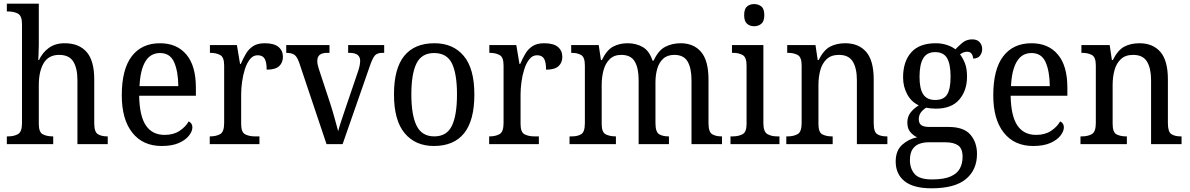

<svg xmlns="http://www.w3.org/2000/svg" viewBox="-20 -780 6439 1039"><path d="M17 0V-42H24Q55 -42 77 -54Q99 -66 99 -114V-650Q99 -695 76.5 -706.5Q54 -718 24 -718H17V-760H190V-537Q190 -511 188.5 -484Q187 -457 187 -455H191Q210 -496 244.5 -521Q279 -546 330 -546Q407 -546 448.5 -499Q490 -452 490 -350V-114Q490 -66 509.5 -54Q529 -42 560 -42H563V0H399V-346Q399 -411 376.5 -447Q354 -483 300 -483Q243 -483 216.5 -438.5Q190 -394 190 -320V-109Q190 -64 212 -53Q234 -42 265 -42H268V0Z M855 10Q753 10 696 -62Q639 -134 639 -264Q639 -405 693 -475.5Q747 -546 846 -546Q937 -546 988.5 -485Q1040 -424 1040 -306V-262H733Q735 -152 769.5 -101Q804 -50 871 -50Q919 -50 952 -72Q985 -94 1001 -123Q1009 -120 1015 -111.5Q1021 -103 1021 -90Q1021 -70 1003 -46.5Q985 -23 948.5 -6.5Q912 10 855 10ZM945 -314Q944 -395 922 -444Q900 -493 846 -493Q794 -493 766.5 -447Q739 -401 735 -314Z M1115 0V-42H1118Q1149 -42 1171 -54Q1193 -66 1193 -114V-426Q1193 -471 1171 -482.5Q1149 -494 1119 -494H1116V-536H1262L1279 -434H1283Q1296 -464 1311 -489.5Q1326 -515 1350 -530.5Q1374 -546 1413 -546Q1463 -546 1487 -526Q1511 -506 1511 -472Q1511 -441 1490.5 -422Q1470 -403 1423 -403Q1423 -444 1412 -462.5Q1401 -481 1374 -481Q1350 -481 1333 -460Q1316 -439 1305.5 -406.5Q1295 -374 1290 -337.5Q1285 -301 1285 -270V-109Q1285 -64 1307 -53Q1329 -42 1359 -42H1384V0Z M1599 -441Q1588 -473 1573 -483.5Q1558 -494 1529 -494V-536H1763V-494H1750Q1697 -494 1697 -451Q1697 -441 1699 -430.5Q1701 -420 1705 -408L1767 -220Q1779 -183 1791 -139.5Q1803 -96 1810 -70Q1815 -91 1828 -129.5Q1841 -168 1854 -207L1918 -395Q1929 -428 1929 -451Q1929 -494 1871 -494H1864V-536H2059V-494H2048Q2021 -494 2008 -479Q1995 -464 1979 -416L1834 0H1747Z M2328 10Q2228 10 2170 -59Q2112 -128 2112 -269Q2112 -409 2167.5 -477.5Q2223 -546 2331 -546Q2432 -546 2489.5 -477.5Q2547 -409 2547 -269Q2547 -128 2491.5 -59Q2436 10 2328 10ZM2330 -42Q2398 -42 2425.5 -99.5Q2453 -157 2453 -269Q2453 -381 2425.5 -437Q2398 -493 2329 -493Q2262 -493 2234 -437Q2206 -381 2206 -269Q2206 -157 2234.5 -99.5Q2263 -42 2330 -42Z M2627 0V-42H2630Q2661 -42 2683 -54Q2705 -66 2705 -114V-426Q2705 -471 2683 -482.5Q2661 -494 2631 -494H2628V-536H2774L2791 -434H2795Q2808 -464 2823 -489.5Q2838 -515 2862 -530.5Q2886 -546 2925 -546Q2975 -546 2999 -526Q3023 -506 3023 -472Q3023 -441 3002.5 -422Q2982 -403 2935 -403Q2935 -444 2924 -462.5Q2913 -481 2886 -481Q2862 -481 2845 -460Q2828 -439 2817.5 -406.5Q2807 -374 2802 -337.5Q2797 -301 2797 -270V-109Q2797 -64 2819 -53Q2841 -42 2871 -42H2896V0Z M3062 0V-42H3075Q3106 -42 3125.5 -54Q3145 -66 3145 -114V-426Q3145 -471 3124.5 -482.5Q3104 -494 3074 -494H3071V-536H3220L3232 -455H3237Q3263 -509 3297.5 -527.5Q3332 -546 3377 -546Q3422 -546 3458 -525.5Q3494 -505 3511 -452H3517Q3543 -508 3580.5 -527Q3618 -546 3663 -546Q3734 -546 3774 -499Q3814 -452 3814 -350V-114Q3814 -66 3833.5 -54Q3853 -42 3884 -42H3887V0H3722V-346Q3722 -411 3701 -447Q3680 -483 3629 -483Q3591 -483 3568.5 -462Q3546 -441 3536.5 -407.5Q3527 -374 3527 -334V-114Q3527 -66 3546.5 -54Q3566 -42 3597 -42H3600V0H3436V-346Q3436 -411 3415 -447Q3394 -483 3342 -483Q3303 -483 3279.5 -460Q3256 -437 3246 -400Q3236 -363 3236 -320V-109Q3236 -64 3258 -53Q3280 -42 3311 -42H3313V0Z M4061 -638Q4038 -638 4022.5 -651.5Q4007 -665 4007 -698Q4007 -732 4022.5 -745Q4038 -758 4061 -758Q4084 -758 4100 -745Q4116 -732 4116 -698Q4116 -665 4100 -651.5Q4084 -638 4061 -638ZM3933 0V-42H3945Q3976 -42 3998 -53.5Q4020 -65 4020 -109V-426Q4020 -470 3999 -482Q3978 -494 3947 -494H3941V-536H4111V-114Q4111 -67 4132.5 -54.5Q4154 -42 4186 -42H4198V0Z M4235 0V-42H4243Q4274 -42 4296 -54Q4318 -66 4318 -114V-426Q4318 -471 4296.5 -482.5Q4275 -494 4245 -494H4240V-536H4393L4405 -455H4410Q4437 -509 4472 -527.5Q4507 -546 4554 -546Q4627 -546 4667.5 -499Q4708 -452 4708 -350V-114Q4708 -66 4727 -54Q4746 -42 4777 -42H4782V0H4617V-346Q4617 -410 4595 -446.5Q4573 -483 4520 -483Q4478 -483 4453.5 -460Q4429 -437 4419 -400Q4409 -363 4409 -320V-109Q4409 -64 4430 -53Q4451 -42 4481 -42H4486V0Z M5021 239Q4923 239 4875 200.5Q4827 162 4827 94Q4827 35 4862 3.5Q4897 -28 4943 -37Q4923 -46 4906.5 -65Q4890 -84 4890 -117Q4890 -147 4906 -169Q4922 -191 4952 -210Q4912 -228 4889.5 -269.5Q4867 -311 4867 -361Q4867 -447 4911 -496.5Q4955 -546 5044 -546Q5077 -546 5106 -536Q5135 -526 5150 -513Q5163 -527 5186 -547Q5209 -567 5241 -567Q5268 -567 5281.5 -551.5Q5295 -536 5295 -515Q5295 -494 5283 -478.5Q5271 -463 5246 -463Q5246 -476 5238.5 -488Q5231 -500 5214 -500Q5202 -500 5193 -496Q5184 -492 5175 -486Q5191 -465 5202 -437Q5213 -409 5213 -365Q5213 -290 5171 -241Q5129 -192 5044 -192Q5032 -192 5017 -193.5Q5002 -195 4992 -197Q4976 -188 4964 -172.5Q4952 -157 4952 -134Q4952 -114 4964.5 -103.5Q4977 -93 5011 -93H5113Q5196 -93 5231.5 -51Q5267 -9 5267 53Q5267 139 5207 189Q5147 239 5021 239ZM5041 -239Q5087 -239 5105.5 -269Q5124 -299 5124 -365Q5124 -433 5105 -465.5Q5086 -498 5040 -498Q4996 -498 4976 -464.5Q4956 -431 4956 -364Q4956 -300 4976 -269.5Q4996 -239 5041 -239ZM5023 191Q5088 191 5124 175Q5160 159 5174.5 131.5Q5189 104 5189 69Q5189 24 5165 7Q5141 -10 5096 -10H5004Q4979 -10 4956 -2Q4933 6 4918.5 27Q4904 48 4904 87Q4904 132 4929.5 161.5Q4955 191 5023 191Z M5571 10Q5469 10 5412 -62Q5355 -134 5355 -264Q5355 -405 5409 -475.5Q5463 -546 5562 -546Q5653 -546 5704.5 -485Q5756 -424 5756 -306V-262H5449Q5451 -152 5485.5 -101Q5520 -50 5587 -50Q5635 -50 5668 -72Q5701 -94 5717 -123Q5725 -120 5731 -111.5Q5737 -103 5737 -90Q5737 -70 5719 -46.5Q5701 -23 5664.5 -6.5Q5628 10 5571 10ZM5661 -314Q5660 -395 5638 -444Q5616 -493 5562 -493Q5510 -493 5482.5 -447Q5455 -401 5451 -314Z M5827 0V-42H5835Q5866 -42 5888 -54Q5910 -66 5910 -114V-426Q5910 -471 5888.5 -482.5Q5867 -494 5837 -494H5832V-536H5985L5997 -455H6002Q6029 -509 6064 -527.5Q6099 -546 6146 -546Q6219 -546 6259.5 -499Q6300 -452 6300 -350V-114Q6300 -66 6319 -54Q6338 -42 6369 -42H6374V0H6209V-346Q6209 -410 6187 -446.5Q6165 -483 6112 -483Q6070 -483 6045.5 -460Q6021 -437 6011 -400Q6001 -363 6001 -320V-109Q6001 -64 6022 -53Q6043 -42 6073 -42H6078V0Z"/></svg>

Font: Noto Serif Tamil SemiCondensed
Style: Italic
Weight: 400
Width: 4
Italic angle: -12°
Designer: Indian Type Foundry, Tom Grace, and the Monotype Design Team
Foundry: Monotype Imaging Inc.
Version: Version 2.003; ttfautohint (v1.8.4.7-5d5b)